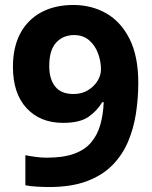

<svg xmlns="http://www.w3.org/2000/svg" viewBox="-20 -742 612 772"><path d="M536 -409Q536 -348 526.9 -287.5Q517.8 -227 495.4 -173.5Q473 -120 432.4 -78.5Q391.8 -37 329.3 -13.5Q266.8 10 178 10Q156.9 10 129 8.5Q101 7 82 3V-118Q102 -114 124 -111Q146 -108 168 -108Q235 -108 278.5 -124Q322 -140 347 -170Q372 -200 383.5 -241Q395 -282 397 -331H391Q370 -296 335.5 -272Q301 -248 233 -248Q142 -248 87 -307Q32 -366 32 -473.6Q32 -552 61.5 -607.5Q91 -663 145.8 -692.5Q200.7 -722 274.9 -722Q348 -722 407 -688.5Q466 -655 501 -585.5Q536 -516 536 -409ZM277.8 -601Q234 -601 206 -571Q178 -541 178 -476Q178 -423.8 202 -393.9Q226 -364 275.1 -364Q308.9 -364 333.4 -379Q358 -394 372 -416.5Q386 -439 386 -463Q386 -495.8 374 -527.9Q362 -560 338 -580.5Q313.9 -601 277.8 -601Z"/></svg>

Font: Noto Sans Bamum
Style: Regular
Weight: 400
Designer: Monotype Design Team
Foundry: Monotype Imaging Inc.
Version: Version 2.001